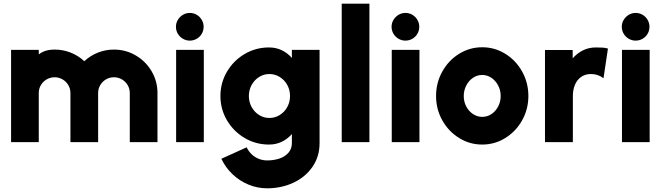

<svg xmlns="http://www.w3.org/2000/svg" viewBox="-20 -770 3599 1040"><path d="M40 -500H190V-475.5Q203 -485.5 217 -491.2Q231 -497 245.5 -499.2Q260 -501.5 276 -501.5Q321 -501.5 362.5 -485.2Q404 -469 436.5 -438.5Q469.5 -469 510.8 -485.2Q552 -501.5 597 -501.5Q661 -501.5 715.2 -469.8Q769.5 -438 801.2 -384Q833 -330 833 -266V0H683V-266Q683 -289.5 671.5 -309Q660 -328.5 640.2 -340Q620.5 -351.5 597 -351.5Q574 -351.5 554.2 -340Q534.5 -328.5 523 -309Q511.5 -289.5 511.5 -266V0H361.5V-266Q361.5 -289.5 350 -309Q338.5 -328.5 318.8 -340Q299 -351.5 276 -351.5Q252.5 -351.5 232.8 -340Q213 -328.5 201.5 -309Q190 -289.5 190 -266V0H40Z M1084 -500V0H934V-500ZM1008 -550Q988 -550 970.8 -560Q953.5 -570 943.2 -587.2Q933 -604.5 933 -625Q933 -645 943.2 -662.2Q953.5 -679.5 970.8 -689.8Q988 -700 1008 -700Q1028.5 -700 1045.8 -689.8Q1063 -679.5 1073 -662.2Q1083 -645 1083 -625Q1083 -604.5 1073 -587.2Q1063 -570 1045.8 -560Q1028.5 -550 1008 -550Z M1711 -500V5Q1711 78.5 1672.2 134.2Q1633.5 190 1568.5 220Q1503.5 250 1427 250Q1374.5 250 1326 230Q1277.5 210 1239.2 173.5Q1201 137 1179 90L1316 28Q1326.5 50 1343.5 66Q1360.5 82 1382 90.5Q1403.5 99 1427 99Q1463 99 1493.5 88.8Q1524 78.5 1542.5 57.2Q1561 36 1561 5V-44Q1537.5 -17 1506.2 -2Q1475 13 1437 13Q1365.5 13 1305.2 -22.5Q1245 -58 1209.5 -118.2Q1174 -178.5 1174 -250Q1174 -321.5 1209.5 -381.8Q1245 -442 1305.2 -477.5Q1365.5 -513 1437 -513Q1475 -513 1506.2 -498Q1537.5 -483 1561 -456V-500ZM1439 -131Q1469.5 -131 1495.2 -147Q1521 -163 1536 -190.2Q1551 -217.5 1551 -250Q1551 -282.5 1536 -309.8Q1521 -337 1495.2 -353Q1469.5 -369 1439 -369Q1409 -369 1383.5 -353Q1358 -337 1343 -309.8Q1328 -282.5 1328 -250Q1328 -217.5 1343 -190.2Q1358 -163 1383.5 -147Q1409 -131 1439 -131Z M1831 -750H1981V0H1831Z M2252 -500V0H2102V-500ZM2176 -550Q2156 -550 2138.8 -560Q2121.5 -570 2111.2 -587.2Q2101 -604.5 2101 -625Q2101 -645 2111.2 -662.2Q2121.5 -679.5 2138.8 -689.8Q2156 -700 2176 -700Q2196.5 -700 2213.8 -689.8Q2231 -679.5 2241 -662.2Q2251 -645 2251 -625Q2251 -604.5 2241 -587.2Q2231 -570 2213.8 -560Q2196.5 -550 2176 -550Z M2592 13Q2524 13 2466.8 -22.5Q2409.5 -58 2375.8 -118.2Q2342 -178.5 2342 -250Q2342 -322 2375.8 -382.5Q2409.5 -443 2466.8 -478.5Q2524 -514 2592 -514Q2660 -514 2717.2 -478.5Q2774.5 -443 2808.2 -382.5Q2842 -322 2842 -250Q2842 -178.5 2808.2 -118.2Q2774.5 -58 2717.2 -22.5Q2660 13 2592 13ZM2592 -137Q2620 -137 2642.8 -152.5Q2665.5 -168 2678.8 -194Q2692 -220 2692 -250Q2692 -281 2678.2 -307.2Q2664.5 -333.5 2641.5 -348.8Q2618.5 -364 2592 -364Q2564.5 -364 2541.5 -348.2Q2518.5 -332.5 2505.2 -306.2Q2492 -280 2492 -250Q2492 -218.5 2505.8 -192.8Q2519.5 -167 2542.5 -152Q2565.5 -137 2592 -137Z M3249 -346Q3219.5 -369 3181 -369Q3149.5 -369 3127.5 -353.2Q3105.5 -337.5 3094.2 -310.5Q3083 -283.5 3083 -250V0H2932V-499H3082V-454Q3106.5 -482 3138 -497.5Q3169.5 -513 3208 -513Q3231 -513 3245.2 -512Q3259.5 -511 3273 -507Z M3499 -500V0H3349V-500ZM3423 -550Q3403 -550 3385.8 -560Q3368.5 -570 3358.2 -587.2Q3348 -604.5 3348 -625Q3348 -645 3358.2 -662.2Q3368.5 -679.5 3385.8 -689.8Q3403 -700 3423 -700Q3443.5 -700 3460.8 -689.8Q3478 -679.5 3488 -662.2Q3498 -645 3498 -625Q3498 -604.5 3488 -587.2Q3478 -570 3460.8 -560Q3443.5 -550 3423 -550Z"/></svg>

Font: Urbanist
Style: Regular
Weight: 400
Designer: Corey Hu
Foundry: Corey Hu
Version: Version 1.2; befe77262ef67d88f1d94aa3d2e49ef1327b4483